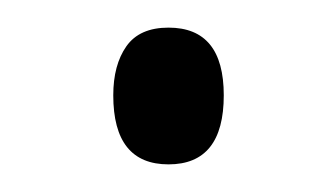

<svg xmlns="http://www.w3.org/2000/svg" viewBox="-20 -413 243 139"><path d="M62 -344Q62 -366 71.5 -379.5Q81 -393 102 -393Q142 -393 142 -344Q142 -294 102 -294Q62 -294 62 -344Z"/></svg>

Font: Noto Sans Malayalam ExtraCondensed Light
Style: Regular
Weight: 300
Width: 2
Designer: Jelle Bosma - Monotype Design Team
Foundry: Monotype Imaging Inc.
Version: Version 2.104; ttfautohint (v1.8.4.7-5d5b)